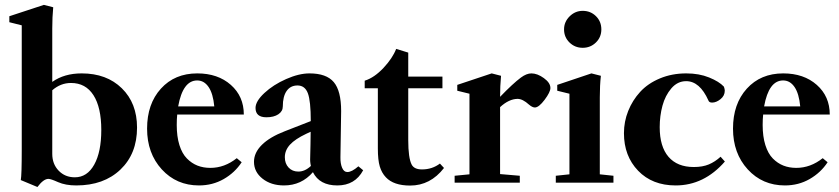

<svg xmlns="http://www.w3.org/2000/svg" viewBox="-20 -746 3427 784"><path d="M132.8 17.6 64.9 -10.7Q68.8 -31.2 68.8 -134.8V-642.6L18.1 -655.3V-679.7L159.2 -726.1L197.3 -716.3Q193.4 -676.3 193.4 -629.9V-411.6Q242.2 -446.3 313.5 -446.3Q415.5 -446.3 477.5 -385.5Q539.6 -324.7 539.6 -225.1Q539.6 -118.2 471.7 -53.5Q403.8 11.2 291.5 11.2Q247.6 11.2 216.8 -2.4Q187.5 -15.6 177.7 -15.6Q157.7 -15.6 132.8 17.6ZM193.4 -117.7Q193.4 -76.2 219.5 -49.1Q245.6 -22 285.6 -22Q335.9 -22 364.7 -73.7Q393.6 -125.5 393.6 -215.3Q393.6 -307.6 361.6 -357.4Q329.6 -407.2 270 -407.2Q227.5 -407.2 193.4 -377.4Z M792.5 11.2Q700.7 11.2 640.6 -54.4Q580.6 -120.1 580.6 -220.7Q580.6 -321.8 637 -384Q693.4 -446.3 785.6 -446.3Q869.6 -446.3 922.6 -399.4Q975.6 -352.5 975.6 -278.3H703.6Q701.7 -259.3 701.7 -235.8Q701.7 -188.5 712.6 -153.6Q723.6 -118.7 743.2 -98.9Q762.7 -79.1 786.4 -69.8Q810.1 -60.5 838.9 -60.5Q897 -60.5 946.8 -100.1L966.8 -83.5Q939 -41 893.6 -14.9Q848.1 11.2 792.5 11.2ZM785.2 -417.5Q726.6 -417.5 707.5 -311.5H855Q850.1 -363.8 831.8 -390.6Q813.5 -417.5 785.2 -417.5Z M1139.6 11.2Q1086.9 11.2 1052 -16.4Q1017.1 -43.9 1017.1 -85.4Q1017.1 -122.6 1049.3 -154.5Q1081.5 -186.5 1143.6 -210.4L1249 -251.5Q1249 -333.5 1237.1 -365.2Q1225.1 -397 1194.8 -397Q1166 -397 1150.4 -374.5Q1134.8 -352.1 1134.8 -311.5Q1134.8 -291.5 1116.5 -279.3Q1098.1 -267.1 1067.9 -267.1Q1023.4 -267.1 1023.4 -305.2Q1023.4 -332.5 1059.6 -366.2Q1095.7 -399.9 1148.2 -423.1Q1200.7 -446.3 1243.7 -446.3Q1313 -446.3 1343 -410.6Q1373 -375 1373 -292.5Q1373 -291.5 1370.1 -104Q1369.6 -78.1 1377 -60.8Q1384.3 -43.5 1398.4 -43.5Q1416.5 -43.5 1443.4 -66.9L1462.9 -50.8Q1429.7 11.2 1357.4 11.2Q1284.7 11.2 1257.8 -43Q1210.9 11.2 1139.6 11.2ZM1143.1 -104Q1143.1 -78.1 1158.4 -61.8Q1173.8 -45.4 1198.2 -45.4Q1225.1 -45.4 1249.5 -68.4Q1245.6 -84.5 1246.6 -103.5Q1247.1 -121.1 1247.8 -156Q1248.5 -190.9 1248.5 -208L1230.5 -199.7Q1185.1 -178.2 1164.1 -155.3Q1143.1 -132.3 1143.1 -104Z M1654.8 11.7Q1587.4 11.7 1555.7 -22Q1538.6 -40 1530.8 -66.2Q1522.9 -92.3 1522.9 -139.6V-385.7H1469.2V-416.5Q1508.3 -428.7 1545.7 -468.5Q1583 -508.3 1597.7 -546.4L1647 -531.2V-433.1H1786.6V-385.7H1647V-173.8Q1647 -100.6 1661.1 -73.7Q1671.4 -54.2 1703.1 -54.2Q1744.6 -54.2 1776.4 -78.1L1793 -60.1Q1737.3 11.7 1654.8 11.7Z M1836.4 0V-28.3L1897 -34.2V-363.3L1847.2 -375.5V-399.4L1987.8 -446.3L2025.9 -436.5Q2022 -395 2022 -350.6Q2074.2 -404.8 2106.9 -429.2Q2129.9 -446.3 2149.9 -446.3Q2174.3 -446.3 2200.9 -427Q2227.5 -407.7 2227.5 -386.7Q2227.5 -370.1 2203.9 -338.6Q2180.2 -307.1 2164.1 -307.1Q2153.8 -307.1 2140.1 -318.8Q2114.3 -342.3 2093.3 -342.3Q2058.1 -341.8 2022 -308.6V-35.2L2102.5 -28.3V0Z M2283.2 -626Q2283.2 -656.7 2305.9 -679.2Q2328.6 -701.7 2359.4 -701.7Q2391.6 -701.7 2413.6 -679.9Q2435.5 -658.2 2435.5 -626Q2435.5 -594.2 2413.3 -572.5Q2391.1 -550.8 2359.4 -550.8Q2327.6 -550.8 2305.4 -572.5Q2283.2 -594.2 2283.2 -626ZM2249.5 0V-28.3L2305.2 -34.2V-363.3L2255.4 -375.5V-399.4L2395 -446.3L2433.6 -436.5Q2429.2 -397.9 2429.2 -348.6V-34.2L2484.9 -28.3V0Z M2738.8 11.2Q2643.6 11.2 2585.7 -48.8Q2527.8 -108.9 2527.8 -202.1Q2527.8 -249.5 2545.2 -293Q2562.5 -336.4 2594 -370.8Q2625.5 -405.3 2674.6 -425.8Q2723.6 -446.3 2782.2 -446.3Q2834.5 -446.3 2875.5 -429.7Q2916.5 -413.1 2936 -392.1Q2939.5 -381.8 2939.5 -376Q2939.5 -355 2922.1 -341.1Q2904.8 -327.1 2887.7 -327.1Q2875.5 -327.1 2872.6 -335.9Q2837.4 -414.6 2781.7 -414.6Q2746.6 -414.6 2721.4 -385.3Q2696.3 -356 2685.1 -314.5Q2673.8 -272.9 2673.8 -226.6Q2673.8 -147.5 2709.7 -105.7Q2745.6 -64 2813 -64Q2849.1 -64 2874.5 -74.7Q2899.9 -85.4 2922.4 -106L2939.9 -86.4Q2855 11.2 2738.8 11.2Z M3185.1 11.2Q3093.3 11.2 3033.2 -54.4Q2973.1 -120.1 2973.1 -220.7Q2973.1 -321.8 3029.5 -384Q3085.9 -446.3 3178.2 -446.3Q3262.2 -446.3 3315.2 -399.4Q3368.2 -352.5 3368.2 -278.3H3096.2Q3094.2 -259.3 3094.2 -235.8Q3094.2 -188.5 3105.2 -153.6Q3116.2 -118.7 3135.7 -98.9Q3155.3 -79.1 3179 -69.8Q3202.6 -60.5 3231.4 -60.5Q3289.6 -60.5 3339.4 -100.1L3359.4 -83.5Q3331.5 -41 3286.1 -14.9Q3240.7 11.2 3185.1 11.2ZM3177.7 -417.5Q3119.1 -417.5 3100.1 -311.5H3247.6Q3242.7 -363.8 3224.4 -390.6Q3206.1 -417.5 3177.7 -417.5Z"/></svg>

Font: Elstob
Style: Bold
Weight: 700
Designer: Peter S. Baker
Version: Version 1.015